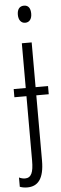

<svg xmlns="http://www.w3.org/2000/svg" viewBox="-72 -761 329 1030"><g transform="rotate(-5 93.0 -245.5)"><path d="M62 -686C62 -659 75 -640 98 -640C121 -640 134 -658 134 -686C134 -713 124 -732 99 -732C73 -732 62 -713 62 -686ZM32 241C89 241 123 203 123 104V-247H190V-291H123V-532H70V-291H5V-247H70V100C70 163 58 192 24 192C14 192 2 189 -8 184V234C3 238 15 241 32 241Z"/></g></svg>

Font: Noto Sans UI Condensed Light
Style: Regular
Weight: 300
Width: 3
Designer: Monotype Design Team
Foundry: Monotype Imaging Inc.
Version: Version 1.901